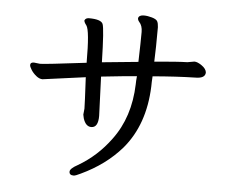

<svg xmlns="http://www.w3.org/2000/svg" viewBox="-54 -805 1109 921"><g transform="rotate(5 500.0 -344.0)"><path d="M333 53.2Q312 53.2 312 36.1Q312 21 349.1 1Q439.9 -51.8 503.9 -139.2Q586.9 -250 591.8 -409.2Q591.8 -424.8 594.2 -448.2Q538.1 -443.8 422.9 -431.2L430.2 -242.2Q430.2 -186 397 -186Q370.1 -186 357.9 -224.1L354 -242.2L356.9 -271Q356.9 -292 350.1 -421.9L144 -394Q128.9 -394 113.5 -406.5Q98.1 -418.9 88.6 -434.1Q79.1 -449.2 79.1 -457Q79.1 -470.2 96.2 -470.2L126 -466.8Q148.9 -466.8 348.1 -491.2Q348.1 -647 331.1 -669.9Q319.8 -684.1 319.8 -692.9Q325.2 -705.1 340.8 -705.1Q398.9 -705.1 408 -683.6Q417 -662.1 420.9 -500L595.2 -517.1Q598.1 -613.8 598.1 -661.1Q598.1 -691.9 582 -709Q575.2 -716.8 575.2 -726.1Q579.1 -741.2 602.1 -741.2Q620.1 -741.2 641.1 -735.1Q662.1 -729 667.5 -719.5Q672.9 -710 673.8 -690.9Q673.8 -587.9 670.9 -524.9Q783.2 -535.2 829.1 -536.1L862.8 -542Q877.9 -542 898.9 -527.1Q919.9 -512.2 921.9 -495.1Q921.9 -465.8 874 -465.8Q784.2 -463.9 668.9 -454.1Q667 -423.8 667 -404.8Q660.2 -220.2 560.1 -102.1Q483.9 -14.2 366.2 41Q341.8 53.2 333 53.2Z"/></g></svg>

Font: LXGW WenKai Mono GB Screen
Style: Regular
Weight: 400
Monospace: yes
Designer: LXGW / Fontworks Inc.
Foundry: LXGW / Fontworks Inc.
Version: Version 1.510;January 18,2025